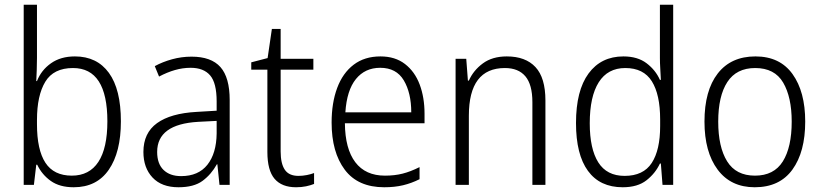

<svg xmlns="http://www.w3.org/2000/svg" viewBox="-20 -780 3469 810"><path d="M136 -536Q136 -512 135 -484.5Q134 -457 133 -438H136Q154 -484 195 -513Q236 -542 296 -542Q389 -542 439.5 -472.5Q490 -403 490 -268Q490 -138 439 -64Q388 10 291 10Q232 10 194.5 -16.5Q157 -43 137 -85H133L123 0H80V-760H136ZM288 -493Q206 -493 171 -435Q136 -377 136 -274V-256Q136 -148 171.5 -93.5Q207 -39 283 -39Q357 -39 395 -97Q433 -155 433 -268Q433 -493 288 -493Z M788 -541Q871 -541 910 -497Q949 -453 949 -358V0H906L897 -87H895Q871 -44 834.5 -17Q798 10 733 10Q662 10 623.5 -31Q585 -72 585 -139Q585 -219 642.5 -260.5Q700 -302 810 -308L894 -313V-352Q894 -430 866.5 -462Q839 -494 784 -494Q751 -494 718 -484.5Q685 -475 651 -457L633 -501Q666 -519 706 -530Q746 -541 788 -541ZM816 -266Q643 -256 643 -139Q643 -89 670 -63Q697 -37 744 -37Q817 -37 855 -85Q893 -133 894 -217V-270Z M1239 -38Q1257 -38 1274.5 -41.5Q1292 -45 1305 -50V-4Q1290 2 1271 6Q1252 10 1229 10Q1169 10 1138.5 -25.5Q1108 -61 1108 -139V-486H1040V-517L1109 -535L1127 -658H1164V-532H1302V-486H1164V-141Q1164 -90 1181.5 -64Q1199 -38 1239 -38Z M1585 -542Q1647 -542 1688.5 -510Q1730 -478 1750.5 -423.5Q1771 -369 1771 -300V-260H1435Q1436 -152 1479 -95.5Q1522 -39 1604 -39Q1645 -39 1678.5 -47.5Q1712 -56 1750 -75V-24Q1716 -7 1680.5 1.5Q1645 10 1601 10Q1490 10 1434.5 -64Q1379 -138 1379 -263Q1379 -346 1402.5 -409Q1426 -472 1472 -507Q1518 -542 1585 -542ZM1584 -494Q1520 -494 1481.5 -446.5Q1443 -399 1437 -306H1715Q1715 -388 1683.5 -441Q1652 -494 1584 -494Z M2118 -542Q2197 -542 2239 -497Q2281 -452 2281 -356V0H2226V-349Q2226 -423 2196.5 -458Q2167 -493 2110 -493Q1958 -493 1958 -292V0H1902V-532H1947L1954 -440H1958Q1977 -483 2017 -512.5Q2057 -542 2118 -542Z M2607 10Q2511 10 2460.5 -59Q2410 -128 2410 -261Q2410 -398 2463 -470Q2516 -542 2610 -542Q2670 -542 2708 -513Q2746 -484 2764 -443H2768Q2767 -466 2765.5 -490.5Q2764 -515 2764 -535V-760H2820V0H2775L2768 -90H2764Q2745 -49 2707.5 -19.5Q2670 10 2607 10ZM2615 -38Q2694 -38 2729.5 -92.5Q2765 -147 2765 -248V-276Q2765 -381 2730 -437Q2695 -493 2618 -493Q2544 -493 2506 -433Q2468 -373 2468 -260Q2468 -152 2504 -95Q2540 -38 2615 -38Z M3377 -267Q3377 -139 3323 -64.5Q3269 10 3164 10Q3063 10 3007.5 -64.5Q2952 -139 2952 -267Q2952 -398 3008 -470Q3064 -542 3167 -542Q3270 -542 3323.5 -467.5Q3377 -393 3377 -267ZM3010 -267Q3010 -160 3047.5 -99.5Q3085 -39 3165 -39Q3245 -39 3282.5 -99Q3320 -159 3320 -267Q3320 -370 3284 -431.5Q3248 -493 3166 -493Q3087 -493 3048.5 -434Q3010 -375 3010 -267Z"/></svg>

Font: Noto Sans Kannada SemiCondensed Light
Style: Regular
Weight: 300
Width: 4
Designer: Jelle Bosma - Monotype Design Team
Foundry: Monotype Imaging Inc.
Version: Version 2.005; ttfautohint (v1.8.4.7-5d5b)